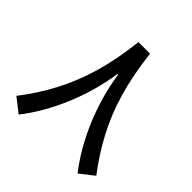

<svg xmlns="http://www.w3.org/2000/svg" viewBox="-186 -833 993 993"><g transform="rotate(45 311.0 -336.5)"><path d="M313.5 -495.6C339.8 -309.6 421.9 -118.2 526.9 14.6L603.5 -45.4C558.6 -104 519.5 -164.6 486.3 -227.5C419.4 -352.5 375.5 -498.5 353.5 -688.5H269C257.8 -593.3 241.7 -508.3 219.7 -433.6C175.8 -283.7 108.9 -162.6 19 -45.4L95.7 14.6C200.7 -118.7 282.2 -309.6 308.6 -495.6Z"/></g></svg>

Font: Estedad Medium
Style: Regular
Weight: 500
Designer: Amin Abedi
Version: Version 7.3